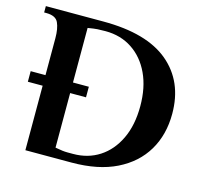

<svg xmlns="http://www.w3.org/2000/svg" viewBox="-97 -768 931 877"><g transform="rotate(15 368.0 -330.0)"><path d="M95 0V-305H25V-355H95V-530Q95 -575 82.5 -602.5Q70 -630 25 -630H15V-660H287Q493 -660 596.5 -573Q700 -486 700 -334Q700 -235 655.5 -160Q611 -85 525 -42.5Q439 0 313 0ZM310 -40Q380 -40 434 -75Q488 -110 519 -175Q550 -240 550 -330Q550 -418 519.5 -483Q489 -548 434.5 -584Q380 -620 308 -620Q286 -620 270 -619Q254 -618 225 -613V-355H300V-305H225V-47Q247 -43 259.5 -41.5Q272 -40 283 -40Q294 -40 310 -40Z"/></g></svg>

Font: El Messiri
Style: Bold
Weight: 700
Designer: Mohamed Gaber
Foundry: Kief Type Foundry
Version: Version 2.020; ttfautohint (v1.8.3)